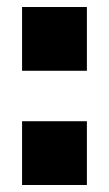

<svg xmlns="http://www.w3.org/2000/svg" viewBox="-20 -528 312 548"><path d="M43 -326V-508H228V-326ZM43 0V-182H228V0Z"/></svg>

Font: Mulish Black
Style: Regular
Weight: 900
Designer: Vernon Adams
Foundry: Vernon Adams
Version: Version 3.603; ttfautohint (v1.8.3)